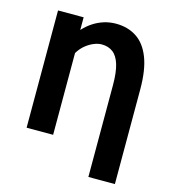

<svg xmlns="http://www.w3.org/2000/svg" viewBox="-121 -763 927 1031"><g transform="rotate(15 343.0 -247.5)"><path d="M465.7 169.7V-340.2Q465.7 -412 452.6 -455.1Q439.4 -498.1 413.8 -517.3Q388.2 -536.5 351.7 -536.5Q331.4 -536.5 308.2 -527.2Q285.1 -517.9 262.9 -499.9Q240.7 -481.9 224.3 -454.5V0H76.9V-651.8H219.3V-581.5Q244 -608.4 272.1 -626.5Q300.2 -644.6 331.6 -654.2Q363 -663.8 396.5 -663.8Q462.7 -663.8 511.3 -632.1Q560 -600.5 586.5 -532.8Q613.1 -465 613.1 -356.7V169.7Z"/></g></svg>

Font: Source Sans 3 VF
Style: Regular
Weight: 200
Designer: Paul D. Hunt
Foundry: Adobe
Version: Version 3.046;hotconv 1.0.118;makeotfexe 2.5.65603